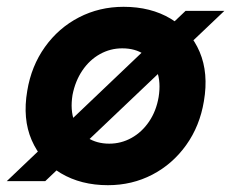

<svg xmlns="http://www.w3.org/2000/svg" viewBox="-45 -532 679 564"><path d="M-25 0 500 -500H614L88 0ZM272 12Q193 12 134 -23Q75 -58 48 -120.5Q21 -183 35 -265Q47 -338 87 -394Q127 -450 187 -481Q247 -512 318 -512Q398 -512 456.5 -477Q515 -442 541.5 -379.5Q568 -317 554 -235Q542 -162 502 -106Q462 -50 402.5 -19Q343 12 272 12ZM276 -110Q311 -110 341.5 -127Q372 -144 393 -175Q414 -206 421 -247Q428 -291 416 -323Q404 -355 378 -372.5Q352 -390 314 -390Q279 -390 248.5 -373Q218 -356 197 -325Q176 -294 168 -253Q161 -209 173 -177Q185 -145 212 -127.5Q239 -110 276 -110Z"/></svg>

Font: Figtree
Style: Bold Italic
Weight: 700
Italic angle: -9.5°
Foundry: Erik Kennedy
Version: Version 2.001;gftools[0.9.30]